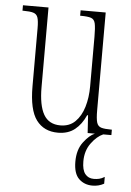

<svg xmlns="http://www.w3.org/2000/svg" viewBox="-54 -577 577 846"><g transform="rotate(5 234.5 -153.5)"><path d="M215 10Q153 10 119.5 -35Q86 -80 86 -184V-440Q86 -473 81 -488Q76 -503 61 -507.5Q46 -512 17 -512H13V-536H126V-184Q126 -103 149 -63Q172 -23 223 -23Q263 -23 288.5 -48Q314 -73 326.5 -114.5Q339 -156 339 -206V-425Q339 -465 335 -483.5Q331 -502 316.5 -507Q302 -512 271 -512H268V-536H379V-103Q379 -66 384 -49.5Q389 -33 404 -28.5Q419 -24 448 -24H451V0H346L341 -78H337Q319 -37 289.5 -13.5Q260 10 215 10ZM387 229Q351 229 327 206Q303 183 303 130Q303 77 328.5 43.5Q354 10 378 0H415Q387 12 362.5 45.5Q338 79 338 126Q338 164 352 181.5Q366 199 390 199Q403 199 414 196.5Q425 194 438 186V216Q415 229 387 229Z"/></g></svg>

Font: Noto Serif Tamil ExtraCondensed ExtraLight
Style: Italic
Weight: 200
Width: 2
Italic angle: -12°
Designer: Indian Type Foundry, Tom Grace, and the Monotype Design Team
Foundry: Monotype Imaging Inc.
Version: Version 2.003; ttfautohint (v1.8.4.7-5d5b)